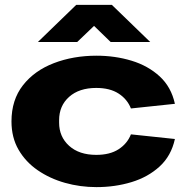

<svg xmlns="http://www.w3.org/2000/svg" viewBox="-20 -754 757 786"><path d="M375 12Q308 12 246 -5.5Q184 -23 134.5 -57Q85 -91 56 -141Q27 -191 27 -257Q27 -345 74 -405Q121 -465 200.5 -495.5Q280 -526 375 -526Q451 -526 518.5 -505.5Q586 -485 633.5 -441.5Q681 -398 696 -329L516 -310Q501 -348 465.5 -371Q430 -394 374 -394Q304 -394 263 -357.5Q222 -321 222 -262V-252Q222 -194 263 -157Q304 -120 374 -120Q430 -120 465.5 -143Q501 -166 516 -204L696 -185Q681 -116 633.5 -72.5Q586 -29 518.5 -8.5Q451 12 375 12ZM135 -582 292 -734H438L595 -582H433L365 -648L296 -582Z"/></svg>

Font: Special Gothic Extended Bold
Style: Regular
Weight: 700
Width: 7
Designer: Alistair McCready
Foundry: Monolith
Version: Version 1.000; ttfautohint (v1.8.4.7-5d5b)